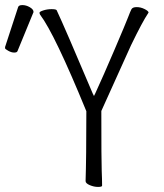

<svg xmlns="http://www.w3.org/2000/svg" viewBox="-125 -732 645 756"><path d="M277 -1Q277 4 261 4Q245 4 228.5 -3Q212 -10 212 -19Q215 -108 215 -293V-294Q90 -599 33 -674Q31 -677 30.5 -681.5Q30 -686 45.5 -691Q61 -696 78 -696Q95 -696 98 -692Q130 -624 240 -364L245 -354L250 -364Q280 -429 325.5 -535.5Q371 -642 379.5 -664.5Q388 -687 392.5 -695.5Q397 -704 413 -704Q429 -704 444 -696.5Q459 -689 460 -683L459 -681Q436 -647 391 -554L274 -295V-294Q274 -95 275.5 -60Q277 -25 277 -1ZM-56 -531Q-58 -525 -69 -525Q-80 -525 -92.5 -532Q-105 -539 -105 -542V-547L-54 -703Q-52 -712 -37 -712Q-22 -712 -7.5 -703.5Q7 -695 7 -685Q7 -683 6 -682Z"/></svg>

Font: LXGW WenKai Mono TC Light
Style: Regular
Weight: 300
Designer: LXGW / Fontworks Inc.
Foundry: LXGW / Fontworks Inc.
Version: Version 1.330